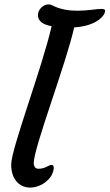

<svg xmlns="http://www.w3.org/2000/svg" viewBox="-20 -847 498 872"><path d="M30.8 -99.6C30.8 -25.4 75.2 4.9 116.2 4.9C167.5 4.9 202.6 -30.3 213.4 -49.3C219.7 -60.5 224.1 -74.7 224.1 -84.5C224.1 -92.8 221.2 -98.1 213.9 -98.1C201.2 -98.1 187 -80.6 154.8 -80.6C141.1 -80.6 133.3 -89.8 133.3 -106.9C133.3 -176.3 280.8 -559.1 316.9 -722.7C418.5 -728.5 457.5 -776.4 457.5 -798.3C457.5 -804.2 451.2 -806.6 440.4 -806.6C418.5 -806.6 377.9 -798.3 332 -798.3C294.4 -798.3 253.4 -803.7 216.3 -823.2C211.4 -825.7 205.6 -827.1 199.2 -827.1C180.2 -827.1 152.3 -806.6 152.3 -778.8C152.3 -751.5 173.3 -735.8 214.4 -728C170.9 -537.1 30.8 -171.9 30.8 -99.6Z"/></svg>

Font: Courgette
Style: Regular
Weight: 400
Designer: Karolina Lach
Foundry: Karolina Lach
Version: Version 1.002